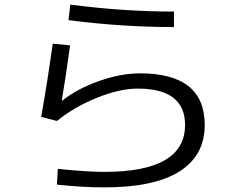

<svg xmlns="http://www.w3.org/2000/svg" viewBox="-20 -770 1040 830"><path d="M283 -574Q263 -427 247 -336L249 -335Q315 -387 409 -420Q503 -453 585 -453Q865 -453 865 -230Q865 -98 756 -29Q647 40 432 40Q334 40 226 28L230 -40Q354 -27 432 -27Q780 -27 780 -230Q780 -387 575 -387Q498 -387 399.5 -347.5Q301 -308 226 -247L158 -265Q184 -409 208 -581ZM284 -750Q515 -720 732 -720V-653Q506 -653 276 -683Z"/></svg>

Font: M PLUS 1p
Style: Regular
Weight: 400
Version: Version 1.062